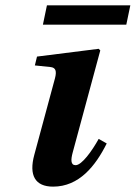

<svg xmlns="http://www.w3.org/2000/svg" viewBox="-20 -684 506 716"><path d="M140 -592H451L466 -664H155ZM108 -107C87 -30 111 12 178 12C275 12 336 -65 378 -149L348 -166C323 -121 285 -68 262 -68C243 -68 244 -89 251 -115L354 -496L348 -502L118 -473L110 -440L168 -434C188 -432 192 -419 185 -392Z"/></svg>

Font: Heuristica
Style: Bold Italic
Weight: 700
Italic angle: -13°
Version: Version 1.0.1